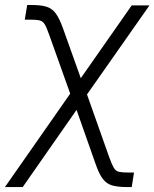

<svg xmlns="http://www.w3.org/2000/svg" viewBox="-59 -551 623 775"><path d="M-39.1 204.1 248.5 -207.5H278.8L381.8 83.5Q392.6 113.3 400.4 126.5Q408.2 139.6 421.6 142.6Q435.1 145.5 461.4 145.5H481.9L472.7 204.1H454.6Q418 204.1 394.8 197.8Q371.6 191.4 356.2 171.4Q340.8 151.4 326.7 110.4L250 -107.4L32.7 204.1ZM236.3 -139.6 140.6 -407.7Q129.9 -438.5 122.1 -451.9Q114.3 -465.3 101.3 -468.5Q88.4 -471.7 61.5 -471.7H41L50.8 -530.8H68.4Q105 -530.8 127.7 -524.2Q150.4 -517.6 165.8 -497.1Q181.2 -476.6 195.8 -435.1L267.1 -235.4L472.7 -529.3H544.4L271 -139.6Z"/></svg>

Font: Inter 24pt Light
Style: Italic
Weight: 300
Italic angle: -9.3988°
Designer: Rasmus Andersson
Foundry: rsms
Version: Version 4.001;git-66647c0bb